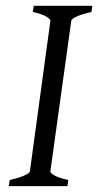

<svg xmlns="http://www.w3.org/2000/svg" viewBox="-20 -635 335 655"><path d="M292 -594.2Q261.2 -587.4 242.7 -579.1Q224.1 -570.8 223.1 -564L151.9 -50.8Q150.9 -44.9 166 -36.4Q181.2 -27.8 212.9 -21L210 0H9.8L13.2 -21Q43.9 -27.8 62.3 -35.9Q80.6 -43.9 82 -50.8L151.9 -564Q152.8 -569.8 137.7 -578.6Q122.6 -587.4 91.8 -594.2L95.2 -615.2H294.9Z"/></svg>

Font: Gentium Plus Cyr
Style: Italic
Weight: 400
Italic angle: -8°
Designer: J. Victor Gaultney, Annie Olsen, Iska Routamaa, Becca Hirsbrunner
Foundry: SIL International
Version: Version 5.000